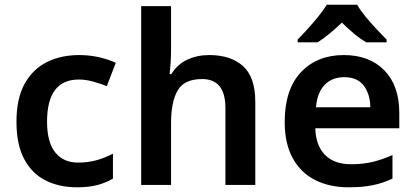

<svg xmlns="http://www.w3.org/2000/svg" viewBox="-20 -786 1765 816"><path d="M307 10Q231 10 173 -19.5Q115 -49 82.5 -110.5Q50 -172 50 -268Q50 -368 85 -430.5Q120 -493 180 -522.5Q240 -552 316 -552Q361 -552 402 -542.5Q443 -533 472 -519L434 -420Q406 -431 375 -439.5Q344 -448 315 -448Q180 -448 180 -269Q180 -182 214.5 -138.5Q249 -95 312 -95Q355 -95 391.5 -105.5Q428 -116 460 -133V-27Q430 -9 393.5 0.5Q357 10 307 10Z M707 -581Q707 -545 705 -517Q703 -489 701 -471H708Q734 -513 776 -532.5Q818 -552 869 -552Q961 -552 1013 -505Q1065 -458 1065 -353V0H938V-327Q938 -450 839 -450Q763 -450 735 -401.5Q707 -353 707 -264V0H580V-760H707Z M1441 -552Q1550 -552 1613.5 -487Q1677 -422 1677 -306V-241H1320Q1322 -168 1361 -128Q1400 -88 1472 -88Q1523 -88 1564 -98Q1605 -108 1648 -127V-27Q1608 -8 1565 1Q1522 10 1461 10Q1381 10 1320 -20.5Q1259 -51 1224.5 -113Q1190 -175 1190 -267Q1190 -406 1259 -479Q1328 -552 1441 -552ZM1443 -458Q1391 -458 1359.5 -425Q1328 -392 1323 -330H1554Q1553 -386 1526 -422Q1499 -458 1443 -458ZM1498 -766Q1511 -743 1533.5 -715.5Q1556 -688 1580.5 -662Q1605 -636 1623 -618V-606H1537Q1511 -621 1485 -642.5Q1459 -664 1433 -690Q1406 -664 1381 -643.5Q1356 -623 1330 -606H1245V-618Q1264 -637 1287.5 -663Q1311 -689 1333 -716Q1355 -743 1369 -766Z"/></svg>

Font: Noto Sans Thai Looped SemiBold
Style: Regular
Weight: 600
Designer: Sasikarn Vongin, Ben Mitchell
Foundry: The Fontpad Ltd
Version: Version 1.001; ttfautohint (v1.8.4.7-5d5b)